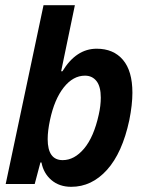

<svg xmlns="http://www.w3.org/2000/svg" viewBox="-20 -710 549 741"><path d="M491 -352Q491 -306 479 -246Q452 -120 393 -54.5Q334 11 255 11Q209 11 178.5 -15Q148 -41 140 -83H136L114 0H2L148 -690H269L216 -435H221Q274 -522 353 -522Q418 -522 454.5 -479Q491 -436 491 -352ZM369 -333Q369 -376 352.5 -397Q336 -418 308 -418Q262 -418 226 -372.5Q190 -327 173 -247Q164 -205 164 -173Q164 -92 222 -92Q267 -92 304.5 -136.5Q342 -181 361 -267Q369 -302 369 -333Z"/></svg>

Font: Decalotype SemiBold Italic
Style: Regular
Weight: 600
Italic angle: -12°
Designer: Alfredo Marco Pradil
Foundry: Alfredo Marco Pradil
Version: Version 1.0